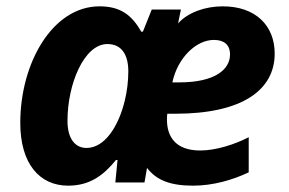

<svg xmlns="http://www.w3.org/2000/svg" viewBox="-20 -576 912 606"><path d="M195 10C264 10 307 -23 346 -71H351L344 0H436L444 -46C474 -7 518 10 589 10C653 10 714 -8 765 -32V-143C721 -120 661 -101 612 -101C533 -101 507 -146 507 -198C507 -205 507 -209 508 -217H533C745 -217 847 -292 847 -407C847 -494 788 -556 683 -556C628 -556 573 -537 542 -502L551 -546H459L431 -476H426C396 -528 361 -556 294 -556C147 -556 44 -379 44 -188C44 -59 105 10 195 10ZM546 -316H524C541 -395 600 -450 655 -450C687 -450 706 -435 706 -404C706 -357 659 -316 546 -316ZM253 -109C221 -109 193 -133 193 -195C193 -310 245 -437 319 -437C364 -437 385 -403 385 -351C385 -320 381 -288 374 -259C354 -176 310 -109 253 -109Z"/></svg>

Font: Noto Sans
Style: Bold Italic
Weight: 700
Italic angle: -12°
Designer: Monotype Design Team
Foundry: Monotype Imaging Inc.
Version: Version 2.013